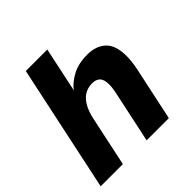

<svg xmlns="http://www.w3.org/2000/svg" viewBox="-197 -811 954 954"><g transform="rotate(-45 279.5 -334.0)"><path d="M-21 0 121 -668H272L222 -432Q243 -461 286.5 -485.5Q330 -510 396 -510Q455 -510 491.5 -476.5Q528 -443 528 -366Q528 -347 525.5 -326Q523 -305 518 -281L458 0H302L358 -263Q367 -302 367 -328Q367 -362 353 -377Q339 -392 311 -392Q216 -392 189 -254L135 0Z"/></g></svg>

Font: Atkinson Hyperlegible
Style: Bold Italic
Weight: 700
Italic angle: -12°
Designer: Elliott Scott, Megan Eiswerth, Linus Boman, Theodore Petrosky
Foundry: Braille Institute
Version: Version 1.006; ttfautohint (v1.8.3)